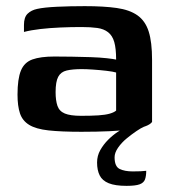

<svg xmlns="http://www.w3.org/2000/svg" viewBox="-20 -424 556 625"><path d="M245 5Q179 5 138 0.5Q97 -4 75 -17.5Q53 -31 45 -55Q37 -79 37 -116Q37 -167 48 -194Q59 -221 85.5 -230.5Q112 -240 157 -240Q182 -240 213.5 -239.5Q245 -239 275 -238Q305 -237 327.5 -234.5Q350 -232 358 -230Q358 -266 352 -287Q346 -308 332 -319Q318 -330 296.5 -333Q275 -336 245 -336Q211 -336 176.5 -334.5Q142 -333 111.5 -329.5Q81 -326 58 -320V-343Q58 -368 70 -379.5Q82 -391 101 -395Q123 -400 165.5 -402Q208 -404 256 -404Q318 -404 360 -398Q402 -392 427.5 -374Q453 -356 464 -321.5Q475 -287 475 -229V-27Q463 -10 405.5 -2.5Q348 5 245 5ZM244 -47Q278 -47 300.5 -48.5Q323 -50 337 -54Q351 -58 358 -64V-188Q348 -191 326.5 -193.5Q305 -196 283 -197.5Q261 -199 246 -199Q216 -199 197 -194.5Q178 -190 169.5 -174Q161 -158 161 -124Q161 -97 167 -79.5Q173 -62 191 -54.5Q209 -47 244 -47ZM392 181Q355 181 334 172.5Q313 164 304.5 147Q296 130 296 105Q296 83 306.5 64.5Q317 46 332 31Q347 16 363 5.5Q379 -5 390 -11H448Q440 -8 424.5 2.5Q409 13 392.5 26.5Q376 40 364.5 56.5Q353 73 353 88Q353 118 369.5 126Q386 134 412 134Q429 134 437.5 133.5Q446 133 450 132.5Q454 132 456 132Q456 149 452 160Q448 171 434.5 176Q421 181 392 181Z"/></svg>

Font: Genos Thin SemiBold
Style: Regular
Weight: 600
Version: Version 1.010